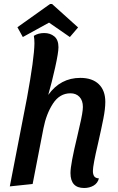

<svg xmlns="http://www.w3.org/2000/svg" viewBox="-20 -919 589 959"><path d="M474 -28Q468 -4 447.5 8Q427 20 400 20Q332 20 332 -55Q332 -98 366 -238Q368 -249 377 -286.5Q386 -324 390 -348Q394 -372 394 -385Q394 -417 377 -435Q360 -453 332 -453Q278 -453 244.5 -401.5Q211 -350 197 -278L143 0L29 12L115 -431Q151 -628 152 -702Q152 -725 149 -740Q171 -754 201 -754Q231 -754 251.5 -737Q272 -720 272 -683Q272 -656 255.5 -582Q239 -508 221 -445Q282 -530 381 -530Q441 -530 473.5 -498.5Q506 -467 506 -410Q506 -376 496.5 -327.5Q487 -279 470 -204Q444 -94 444 -65Q444 -48 450.5 -38.5Q457 -29 474 -28ZM67 -783 230 -899H240L370 -782L329 -734L225 -806L94 -734Z"/></svg>

Font: Sansita SW
Style: Italic
Weight: 400
Italic angle: -11°
Designer: Pablo Cosgaya
Foundry: Omnibus-Type
Version: Version 1.000